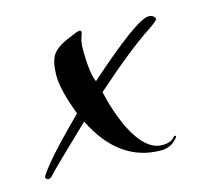

<svg xmlns="http://www.w3.org/2000/svg" viewBox="-85 -370 456 438"><g transform="rotate(-15 143.0 -151.0)"><path d="M143 -186Q269 -298 297 -298Q304 -298 308 -294.5Q312 -291 312 -287.5Q312 -284 290 -269Q239 -236 151 -158Q162 -108 182 -67Q213 -6 252 -6Q273 -6 282 -18Q284 -20 286 -18.5Q288 -17 286 -15Q271 5 246 5Q147 5 93 -104Q2 -17 -7 -6.5Q-16 4 -21 1.5Q-26 -1 -26 -3.5Q-26 -6 -23 -10Q1 -46 83 -127H82Q59 -188 59 -220Q59 -252 68 -267.5Q77 -283 104 -295Q131 -307 136 -307Q143 -307 138 -294.5Q133 -282 133 -265Q133 -207 143 -186Z"/></g></svg>

Font: Arizonia
Style: Regular
Weight: 400
Designer: Robert E. Leuschke
Foundry: Robert E. Leuschke
Version: Version 1.003